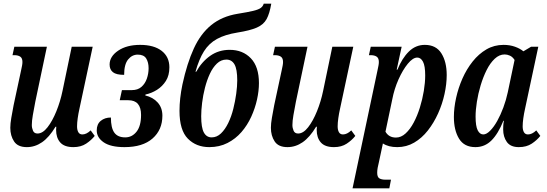

<svg xmlns="http://www.w3.org/2000/svg" viewBox="-20 -790 2976 1044"><path d="M126 10Q77 10 56.5 -21Q36 -52 36 -95Q36 -118 41.5 -149.5Q47 -181 54 -218L95 -409Q98 -423 100 -433.5Q102 -444 102 -453Q102 -474 90 -482Q78 -490 58 -490H48L58 -536H235L172 -237Q164 -196 158.5 -164Q153 -132 153 -110Q153 -94 159.5 -79Q166 -64 184 -64Q212 -64 238.5 -98Q265 -132 286.5 -185Q308 -238 320 -296L370 -536H484L412 -199Q406 -172 402.5 -147Q399 -122 399 -103Q399 -83 406 -71Q413 -59 428 -59Q450 -59 473 -81L495 -51Q477 -28 448.5 -9Q420 10 379 10Q330 10 307.5 -15.5Q285 -41 285 -84Q285 -87 285.5 -91.5Q286 -96 286 -101H282Q247 -43 208.5 -16.5Q170 10 126 10Z M657 10Q582 10 544 -16Q506 -42 506 -81Q506 -115 528 -133Q550 -151 583 -151Q583 -95 601.5 -69Q620 -43 661 -43Q698 -43 722.5 -74Q747 -105 747 -165Q747 -245 678 -245H631L643 -300H697Q729 -300 749 -317.5Q769 -335 778.5 -362.5Q788 -390 788 -419Q788 -451 775 -472Q762 -493 729 -493Q698 -493 676.5 -466.5Q655 -440 655 -383Q612 -383 594 -397.5Q576 -412 576 -439Q576 -483 622.5 -514.5Q669 -546 742 -546Q817 -546 859 -513.5Q901 -481 901 -424Q901 -380 882 -350Q863 -320 833.5 -301.5Q804 -283 771 -276L770 -271Q812 -261 837.5 -232.5Q863 -204 863 -161Q863 -84 809.5 -37Q756 10 657 10Z M1118 10Q1047 10 1001.5 -36Q956 -82 956 -187Q956 -254 972 -331Q997 -446 1034 -526.5Q1071 -607 1129 -654Q1187 -701 1272 -715Q1328 -724 1357 -731Q1386 -738 1398 -747Q1410 -756 1414 -770H1455Q1446 -716 1429.5 -686Q1413 -656 1376.5 -640Q1340 -624 1271 -613Q1203 -602 1159.5 -578Q1116 -554 1089 -511Q1062 -468 1043 -400H1047Q1077 -454 1123 -486.5Q1169 -519 1229 -519Q1300 -519 1344 -473Q1388 -427 1388 -338Q1388 -296 1377.5 -248.5Q1367 -201 1346 -155Q1325 -109 1293 -72Q1261 -35 1217 -12.5Q1173 10 1118 10ZM1131 -43Q1159 -43 1181.5 -64.5Q1204 -86 1221 -121Q1238 -156 1248.5 -198Q1259 -240 1264.5 -280.5Q1270 -321 1270 -353Q1270 -414 1255 -440Q1240 -466 1211 -466Q1182 -466 1159.5 -444.5Q1137 -423 1121 -388.5Q1105 -354 1094.5 -313Q1084 -272 1079 -231Q1074 -190 1074 -158Q1074 -96 1088.5 -69.5Q1103 -43 1131 -43Z M1543 10Q1494 10 1473.5 -21Q1453 -52 1453 -95Q1453 -118 1458.5 -149.5Q1464 -181 1471 -218L1512 -409Q1515 -423 1517 -433.5Q1519 -444 1519 -453Q1519 -474 1507 -482Q1495 -490 1475 -490H1465L1475 -536H1652L1589 -237Q1581 -196 1575.5 -164Q1570 -132 1570 -110Q1570 -94 1576.5 -79Q1583 -64 1601 -64Q1629 -64 1655.5 -98Q1682 -132 1703.5 -185Q1725 -238 1737 -296L1787 -536H1901L1829 -199Q1823 -172 1819.5 -147Q1816 -122 1816 -103Q1816 -83 1823 -71Q1830 -59 1845 -59Q1867 -59 1890 -81L1912 -51Q1894 -28 1865.5 -9Q1837 10 1796 10Q1747 10 1724.5 -15.5Q1702 -41 1702 -84Q1702 -87 1702.5 -91.5Q1703 -96 1703 -101H1699Q1664 -43 1625.5 -16.5Q1587 10 1543 10Z M1897 234 2033 -409Q2036 -423 2038 -433.5Q2040 -444 2040 -453Q2040 -474 2028 -482Q2016 -490 1996 -490H1986L1996 -536H2164L2137 -411H2141Q2166 -473 2203 -509.5Q2240 -546 2290 -546Q2351 -546 2380 -500Q2409 -454 2409 -382Q2409 -333 2397 -278.5Q2385 -224 2362 -173Q2339 -122 2306.5 -80.5Q2274 -39 2232 -14.5Q2190 10 2140 10Q2092 10 2062 -10Q2058 11 2052 37L2040 93Q2036 108 2033.5 122.5Q2031 137 2031 149Q2031 173 2043 180Q2055 187 2076 187H2106L2097 234ZM2133 -42Q2161 -42 2185.5 -64.5Q2210 -87 2229.5 -123.5Q2249 -160 2263 -205Q2277 -250 2284.5 -295.5Q2292 -341 2292 -380Q2292 -432 2280 -454.5Q2268 -477 2249 -477Q2225 -477 2197.5 -443.5Q2170 -410 2147 -358.5Q2124 -307 2113 -250L2076 -74Q2094 -42 2133 -42Z M2565 10Q2504 10 2476 -36Q2448 -82 2448 -154Q2448 -203 2460 -257.5Q2472 -312 2494.5 -363Q2517 -414 2550 -455.5Q2583 -497 2625 -521.5Q2667 -546 2718 -546Q2752 -546 2780 -536Q2808 -526 2826 -511L2868 -536H2907L2835 -199Q2829 -172 2825.5 -147Q2822 -122 2822 -103Q2822 -83 2829 -71Q2836 -59 2851 -59Q2873 -59 2896 -81L2918 -51Q2900 -28 2871.5 -9Q2843 10 2801 10Q2756 10 2736 -18Q2716 -46 2716 -86Q2716 -95 2716.5 -106.5Q2717 -118 2720 -133H2717Q2689 -63 2652.5 -26.5Q2616 10 2565 10ZM2608 -59Q2625 -59 2645 -79Q2665 -99 2683.5 -132Q2702 -165 2717 -205.5Q2732 -246 2741 -288L2778 -464Q2767 -481 2752.5 -487.5Q2738 -494 2724 -494Q2695 -494 2670 -470.5Q2645 -447 2626 -409Q2607 -371 2593.5 -326Q2580 -281 2573 -236.5Q2566 -192 2566 -156Q2566 -104 2577.5 -81.5Q2589 -59 2608 -59Z"/></svg>

Font: Noto Serif ExtraCondensed SemiBold
Style: Italic
Weight: 600
Width: 2
Italic angle: -12°
Designer: Monotype Design Team
Foundry: Monotype Imaging Inc.
Version: Version 2.013